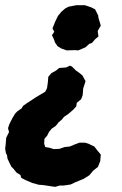

<svg xmlns="http://www.w3.org/2000/svg" viewBox="-48 -536 472 743"><path d="M280 -516 304 -508 320 -500 332 -476 333 -467 342 -437 330 -416 333 -395 320 -384 308 -370 297 -366 283 -353 255 -341 241 -342 210 -341 190 -348 175 -357 165 -371 161 -383 153 -400 162 -413 155 -426 166 -453 176 -474 189 -490 204 -503 217 -510 248 -516ZM223 -282 231 -278 246 -263 259 -254 271 -244 283 -222 279 -209 274 -194 272 -168 266 -152 249 -138 247 -124 235 -111 215 -94 200 -84 191 -73 179 -63 168 -49 152 -38 142 -26 134 -10 124 1 123 20 127 33 144 36 160 41 182 40 202 33 222 31 241 23 260 16H281L294 20L317 31L331 49L342 62L340 87L331 110L313 124L298 142L276 156L244 169L225 178L198 182H183L166 187L150 185L138 183L117 180L102 179L77 172L51 161L34 152L31 141L16 132L4 117L-4 109L-10 97L-19 78L-21 64L-25 57L-28 40L-26 22L-24 -3L-13 -25L-17 -40L-12 -55L0 -79L11 -97L19 -105L36 -117L41 -126L55 -136L72 -147L90 -159L105 -168L127 -181L134 -195L137 -216L139 -239L151 -253L169 -263L181 -273L208 -275Z"/></svg>

Font: Winky Rough
Style: Bold Italic
Weight: 700
Italic angle: -8.97852°
Designer: Simon Atzbach
Foundry: typofactur
Version: Version 1.206; ttfautohint (v1.8.4.7-5d5b)